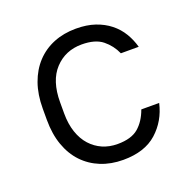

<svg xmlns="http://www.w3.org/2000/svg" viewBox="-98 -603 702 707"><g transform="rotate(-20 252.5 -250.0)"><path d="M270 7Q222 7 182.5 -9Q143 -25 114.5 -55Q86 -85 70.5 -128.5Q55 -172 55 -228V-272Q55 -327 70.5 -370.5Q86 -414 114.5 -444.5Q143 -475 182.5 -491Q222 -507 270 -507Q312 -507 344.5 -496Q377 -485 401.5 -465.5Q426 -446 441.5 -420Q457 -394 465 -365H395Q380 -399 351.5 -422Q323 -445 270 -445Q206 -445 164.5 -400.5Q123 -356 123 -272V-228Q123 -187 134 -154.5Q145 -122 165 -100Q185 -78 211.5 -66.5Q238 -55 270 -55Q324 -55 352 -79Q380 -103 395 -145H465Q450 -79 402 -36Q354 7 270 7Z"/></g></svg>

Font: Retni Sans
Style: Regular
Weight: 400
Designer: Vitaly Kuzmin
Foundry: ParaType Ltd.
Version: Version 1.00;March 2, 2019;FontCreator 11.5.0.2425 64-bit; t